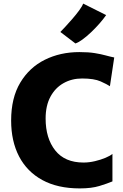

<svg xmlns="http://www.w3.org/2000/svg" viewBox="-20 -1041 684 1069"><path d="M42 -370Q42 -496 92.8 -580.8Q143.5 -665.5 229.5 -708.2Q315.5 -751 422 -751Q473.5 -751 508.2 -745.2Q543 -739.5 568.2 -732.5Q593.5 -725.5 616 -721L592 -561Q576.5 -571.5 540.2 -587.8Q504 -604 437 -604Q380 -604 334 -578.2Q288 -552.5 261 -502.8Q234 -453 234 -381Q234 -271 287.5 -203.5Q341 -136 445 -136Q476.5 -136 509 -143.8Q541.5 -151.5 567.5 -162.5Q593.5 -173.5 606 -184V-31Q577.5 -19 533.5 -5.5Q489.5 8 424 8Q301 8 215.8 -38.5Q130.5 -85 86.2 -170Q42 -255 42 -370ZM400 -799 316 -863Q323.5 -870.5 342 -890.2Q360.5 -910 382 -934.8Q403.5 -959.5 420.8 -983Q438 -1006.5 443 -1021L571 -957Q555.5 -934.5 533.2 -909.2Q511 -884 486.5 -860.8Q462 -837.5 439.2 -821Q416.5 -804.5 400 -799Z"/></svg>

Font: Merriweather Sans ExtraBold
Style: Regular
Weight: 800
Designer: Eben Sorkin
Foundry: Eben Sorkin
Version: Version 2.001; ttfautohint (v1.8.3)